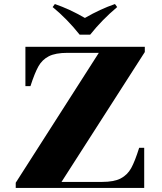

<svg xmlns="http://www.w3.org/2000/svg" viewBox="-20 -932 802 952"><path d="M241 -897 252 -912Q325 -887 401 -843Q477 -887 550 -912L561 -897Q486 -834 427 -760H375Q313 -838 241 -897ZM58 0V-26L470 -670H315Q255 -670 222 -653Q189 -636 170.5 -603Q152 -570 131 -505H106V-700H698V-674L285 -30H486Q546 -30 579 -47.5Q612 -65 630.5 -98.5Q649 -132 670 -199H695V0Z"/></svg>

Font: Chonburi
Style: Regular
Weight: 400
Designer: Thanarat Vachiruckul and Stawix Ruecha
Foundry: Cadson Demak & Katatrad
Version: Version 1.000